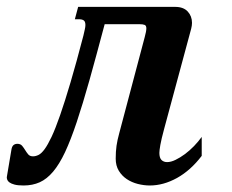

<svg xmlns="http://www.w3.org/2000/svg" viewBox="-68 -539 689 569"><path d="M418.5 -157.2Q410.2 -126.5 407.2 -109.6Q404.3 -92.8 404.3 -85.9Q404.3 -71.3 410.6 -64.9Q417 -58.6 427.2 -58.6Q438.5 -58.6 452.1 -65.2Q465.8 -71.8 480 -82.3Q494.1 -92.8 507.1 -106.2Q520 -119.6 529.8 -133.3V-77.1Q497.1 -34.2 456.8 -11.7Q416.5 10.7 376 10.7Q358.4 10.7 340.3 6.1Q322.3 1.5 307.6 -8.3Q293 -18.1 283.9 -33.2Q274.9 -48.3 274.9 -68.8Q274.9 -89.8 277.3 -106.9Q279.8 -124 285.2 -143.6L360.8 -428.7Q365.7 -446.3 365.7 -455.1Q365.7 -463.4 360.4 -465.3Q355 -467.3 345.7 -467.3H242.2Q217.3 -373.5 197.3 -302Q177.2 -230.5 159.4 -177.2Q141.6 -124 124.8 -88.1Q107.9 -52.2 89.4 -30.3Q70.8 -8.3 49.6 1.2Q28.3 10.7 2 10.7Q-14.6 10.7 -24.7 8.1Q-34.7 5.4 -39.8 1.7Q-44.9 -2 -46.4 -6.1Q-47.9 -10.3 -47.9 -13.7Q-47.9 -14.6 -47.6 -15.1Q-47.4 -15.6 -47.4 -16.6L-34.2 -95.2Q-32.7 -105 -28.1 -108.9Q-23.4 -112.8 -16.6 -112.8Q-7.3 -112.8 -2.4 -106.9Q2.4 -101.1 6.6 -94.2Q10.7 -87.4 15.6 -81.5Q20.5 -75.7 29.8 -75.7Q37.6 -75.7 46.1 -79.8Q54.7 -84 64.2 -96.9Q73.7 -109.9 85 -133.8Q96.2 -157.7 110.1 -197.5Q124 -237.3 141.1 -295.2Q158.2 -353 179.2 -433.6Q181.6 -443.8 183.3 -451.7Q185.1 -459.5 185.1 -464.8Q185.1 -475.1 180.2 -478.5Q175.3 -481.9 167 -481.9H153.8L163.6 -518.6H451.2Q475.6 -518.6 488.3 -504.9Q501 -491.2 501 -471.2Q501 -463.4 498.5 -453.6Z"/></svg>

Font: Arian AMU Serif
Style: Bold Italic
Weight: 700
Italic angle: -15°
Designer: Ruben Hakobyan (Tarumian)
Foundry: Ruben Hakobyan (Tarumian)
Version: Version 1.002